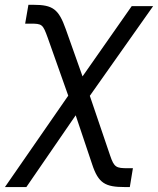

<svg xmlns="http://www.w3.org/2000/svg" viewBox="-29 -571 654 796"><path d="M-8.5 204.5H80.3L284.8 -93L353 110.1C378.9 188.9 407.3 204.5 488.6 204.5H509.2L522 126.4H501.4C453.1 126.4 444.2 123.2 427.6 73.9L343.4 -173.7L605.8 -545.5H517L313.2 -254.3L243.6 -450.3C214.1 -533.4 190 -551.1 109.4 -551.1H88.8L75.3 -473H95.9C146 -473 148.4 -470.9 169 -414.1L253.9 -174.4Z"/></svg>

Font: Margiela Sans
Style: Italic
Weight: 400
Italic angle: -9.39999°
Designer: Stefan Endress, Andreas Faust
Version: Version 1.100;FEAKit 1.0